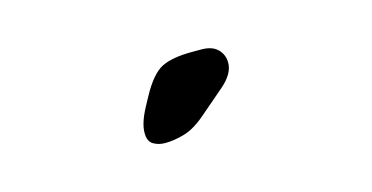

<svg xmlns="http://www.w3.org/2000/svg" viewBox="-33 -788 686 354"><g transform="rotate(-15 309.5 -611.0)"><path d="M250.5 -537Q238 -537 228.2 -542.8Q218.5 -548.5 218.5 -565Q218.5 -583.5 233 -610.5L243 -629Q263.5 -666.5 283.8 -676.5Q304 -686.5 342 -686.5H359.5Q380 -686.5 390.5 -676Q401 -665.5 401 -650Q401 -629 376.5 -608L330.5 -568.5Q307.5 -548.5 287.8 -542.8Q268 -537 250.5 -537Z"/></g></svg>

Font: Sono ExtraLight Monospace ExtraBold
Style: Regular
Weight: 800
Version: Version 2.112